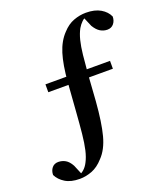

<svg xmlns="http://www.w3.org/2000/svg" viewBox="-161 -831 907 1051"><g transform="rotate(-20 292.5 -306.0)"><path d="M122.6 115.3Q71 115.3 38.4 95.2Q5.9 75.2 -8.7 45.2Q-8.4 20.3 5.1 3.9Q18.6 -12.4 41.7 -12.4Q63.6 -12.4 82.8 -1.6Q102 9.2 117.2 37.2L145.8 105.7L107.8 102.3L118.1 98.1Q158.9 85.4 180.5 43.1Q194.8 16.4 203.5 -21.1Q212.2 -58.6 217.6 -112Q223 -165.4 228.3 -238.8L240.5 -404.1Q248.5 -504.4 267.9 -566.6Q287.3 -628.8 325.2 -668.1Q355.5 -701.7 391.4 -715Q427.2 -728.3 463.1 -728.3Q514.7 -728.3 548 -708.8Q581.3 -689.2 594.8 -658.5Q594.5 -634 580.8 -617.3Q567 -600.6 543.7 -600.6Q521.8 -600.6 502.6 -612Q483.4 -623.5 467.2 -650.4L437.6 -720.1L476.6 -716.8L465.1 -711.2Q445.6 -705 431.5 -691.4Q417.4 -677.9 406.6 -659.4Q392.3 -633.4 383.6 -598.4Q374.9 -563.5 370 -517.1Q365.1 -470.6 359.9 -407.5L349.3 -253.8Q340 -133.4 320.8 -60.9Q301.6 11.5 261.3 52.5Q230.1 87.6 194.2 101.5Q158.2 115.3 122.6 115.3ZM121.7 -389.6V-435.5H497.9V-389.6Z"/></g></svg>

Font: Noto Serif SC ExtraLight
Style: Regular
Weight: 200
Designer: Ryoko NISHIZUKA 西塚涼子 (kana & ideographs); Frank Grießhammer (Latin, Greek & Cyrillic); Wenlong ZHANG 张文龙 (bopomofo); San
Foundry: Adobe
Version: Version 2.002-H1;hotconv 1.1.0;makeotfexe 2.6.0